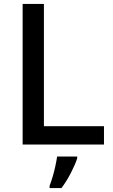

<svg xmlns="http://www.w3.org/2000/svg" viewBox="-20 -734 576 975"><path d="M95 0V-714H203V-93H508V0ZM372 70Q363 99 340.5 143Q318 187 292 221H232V209Q239 191 247 164.5Q255 138 261 110Q267 82 270 61H372Z"/></svg>

Font: Noto Sans Gurmukhi Medium
Style: Regular
Weight: 500
Designer: Jelle Bosma - Monotype Design Team
Foundry: Monotype Imaging Inc.
Version: Version 2.004; ttfautohint (v1.8.4.7-5d5b)